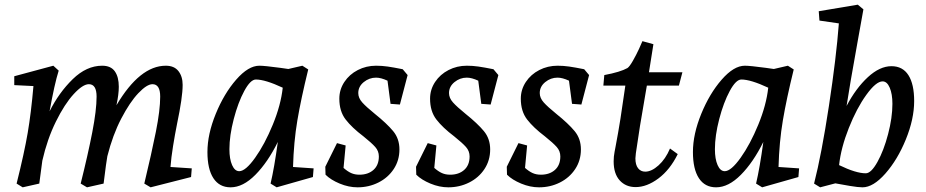

<svg xmlns="http://www.w3.org/2000/svg" viewBox="-20 -790 3958 821"><path d="M123 -422 41 -426V-464L208 -509L231 -488Q213 -431 192 -314Q232 -394 291 -451.5Q350 -509 417 -509Q454 -509 471 -485Q488 -461 488 -419Q488 -387 478 -340Q578 -509 689 -509Q725 -509 743 -486Q761 -463 761 -427Q761 -374 737 -260Q728 -215 720 -165.5Q712 -116 709 -76L800 -70L797 -33L624 11L597 -5Q628 -134 646.5 -226.5Q665 -319 665 -377Q665 -430 632 -430Q608 -430 571.5 -391.5Q535 -353 498.5 -283Q462 -213 439 -122Q435 -102 423 -5L352 11L325 -5Q356 -129 374.5 -224Q393 -319 393 -377Q393 -430 360 -430Q334 -430 295 -387.5Q256 -345 219 -270Q182 -195 161 -103L148 -5L77 11L51 -5Q84 -137 98.5 -222Q113 -307 123 -422Z M867 -140Q867 -216 902.5 -303Q938 -390 990 -449.5Q1042 -509 1089 -509Q1111 -509 1178 -500L1213 -495L1273 -509L1298 -493Q1267 -367 1251.5 -275Q1236 -183 1233 -76L1321 -70L1318 -33L1163 11L1137 -5Q1153 -73 1168 -183Q1125 -96 1072 -42.5Q1019 11 966 11Q918 11 892.5 -28Q867 -67 867 -140ZM1003 -58Q1030 -58 1071 -115.5Q1112 -173 1146.5 -257Q1181 -341 1189 -415Q1114 -450 1074 -450Q1051 -450 1024.5 -401Q998 -352 979.5 -281Q961 -210 961 -152Q961 -110 972.5 -84Q984 -58 1003 -58Z M1372 -43 1371 -77 1421 -178 1458 -168 1449 -72Q1466 -57 1481.5 -50Q1497 -43 1517 -43Q1554 -43 1577 -63.5Q1600 -84 1600 -121Q1600 -144 1584.5 -161.5Q1569 -179 1534 -207Q1485 -244 1458 -279Q1431 -314 1431 -368Q1431 -407 1452.5 -439.5Q1474 -472 1510 -490.5Q1546 -509 1588 -509Q1613 -509 1637.5 -505.5Q1662 -502 1702 -494L1723 -469L1690 -343L1650 -346L1637 -445Q1609 -458 1588 -458Q1559 -458 1535.5 -439Q1512 -420 1512 -392Q1512 -371 1529 -352Q1546 -333 1583 -303Q1634 -262 1661 -229.5Q1688 -197 1688 -151Q1688 -104 1663.5 -67Q1639 -30 1598 -9.5Q1557 11 1509 11Q1471 11 1432.5 -5Q1394 -21 1372 -43Z M1760 -43 1759 -77 1809 -178 1846 -168 1837 -72Q1854 -57 1869.5 -50Q1885 -43 1905 -43Q1942 -43 1965 -63.5Q1988 -84 1988 -121Q1988 -144 1972.5 -161.5Q1957 -179 1922 -207Q1873 -244 1846 -279Q1819 -314 1819 -368Q1819 -407 1840.5 -439.5Q1862 -472 1898 -490.5Q1934 -509 1976 -509Q2001 -509 2025.5 -505.5Q2050 -502 2090 -494L2111 -469L2078 -343L2038 -346L2025 -445Q1997 -458 1976 -458Q1947 -458 1923.5 -439Q1900 -420 1900 -392Q1900 -371 1917 -352Q1934 -333 1971 -303Q2022 -262 2049 -229.5Q2076 -197 2076 -151Q2076 -104 2051.5 -67Q2027 -30 1986 -9.5Q1945 11 1897 11Q1859 11 1820.5 -5Q1782 -21 1760 -43Z M2148 -43 2147 -77 2197 -178 2234 -168 2225 -72Q2242 -57 2257.5 -50Q2273 -43 2293 -43Q2330 -43 2353 -63.5Q2376 -84 2376 -121Q2376 -144 2360.5 -161.5Q2345 -179 2310 -207Q2261 -244 2234 -279Q2207 -314 2207 -368Q2207 -407 2228.5 -439.5Q2250 -472 2286 -490.5Q2322 -509 2364 -509Q2389 -509 2413.5 -505.5Q2438 -502 2478 -494L2499 -469L2466 -343L2426 -346L2413 -445Q2385 -458 2364 -458Q2335 -458 2311.5 -439Q2288 -420 2288 -392Q2288 -371 2305 -352Q2322 -333 2359 -303Q2410 -262 2437 -229.5Q2464 -197 2464 -151Q2464 -104 2439.5 -67Q2415 -30 2374 -9.5Q2333 11 2285 11Q2247 11 2208.5 -5Q2170 -21 2148 -43Z M2698 10Q2656 10 2630 -18.5Q2604 -47 2604 -100Q2604 -121 2608 -141L2612 -162Q2624 -225 2633 -282Q2642 -339 2654 -424H2560L2564 -469Q2633 -482 2663 -499Q2672 -505 2686.5 -530.5Q2701 -556 2712.5 -581Q2724 -606 2727 -614L2774 -601L2755 -481H2898L2883 -424H2746L2740 -389Q2714 -242 2699 -135L2697 -113Q2697 -85 2708.5 -70.5Q2720 -56 2739 -56Q2766 -56 2796 -83Q2826 -110 2845 -155L2878 -131Q2845 -64 2795.5 -27Q2746 10 2698 10Z M2943 -140Q2943 -216 2978.5 -303Q3014 -390 3066 -449.5Q3118 -509 3165 -509Q3187 -509 3254 -500L3289 -495L3349 -509L3374 -493Q3343 -367 3327.5 -275Q3312 -183 3309 -76L3397 -70L3394 -33L3239 11L3213 -5Q3229 -73 3244 -183Q3201 -96 3148 -42.5Q3095 11 3042 11Q2994 11 2968.5 -28Q2943 -67 2943 -140ZM3079 -58Q3106 -58 3147 -115.5Q3188 -173 3222.5 -257Q3257 -341 3265 -415Q3190 -450 3150 -450Q3127 -450 3100.5 -401Q3074 -352 3055.5 -281Q3037 -210 3037 -152Q3037 -110 3048.5 -84Q3060 -58 3079 -58Z M3567 -690 3484 -702 3481 -742 3648 -770 3672 -750 3647 -611Q3613 -423 3600 -337Q3640 -413 3691 -460Q3742 -507 3792 -507Q3840 -507 3864.5 -468.5Q3889 -430 3889 -358Q3889 -281 3853.5 -194Q3818 -107 3766 -48Q3714 11 3668 11Q3650 11 3614 5Q3578 -1 3552 -6L3487 11L3461 -5Q3493 -130 3524.5 -337Q3556 -544 3567 -690ZM3682 -49Q3705 -49 3732 -97.5Q3759 -146 3777.5 -216.5Q3796 -287 3796 -346Q3796 -388 3784.5 -415Q3773 -442 3754 -442Q3726 -442 3684.5 -384.5Q3643 -327 3609.5 -242.5Q3576 -158 3568 -84Q3640 -49 3682 -49Z"/></svg>

Font: Andada Pro Medium
Style: Italic
Weight: 500
Italic angle: -7°
Designer: Carolina Giovagnoli
Foundry: Huerta Tipografica
Version: Version 3.005; ttfautohint (v1.8.4)